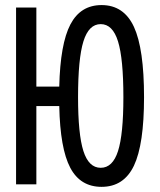

<svg xmlns="http://www.w3.org/2000/svg" viewBox="-20 -723 626 753"><path d="M378.4 9.8Q294.9 9.8 255.4 -65.4Q215.8 -140.6 212.4 -307.1H122.6V0H43V-693.4H122.6V-383.3H212.4Q216.3 -551.3 256.1 -627.2Q295.9 -703.1 378.4 -703.1Q465.8 -703.1 505.4 -617.4Q544.9 -531.7 544.9 -341.8Q544.9 -156.7 505.4 -73.5Q465.8 9.8 378.4 9.8ZM375 -64.9Q421.9 -64.9 442.9 -130.6Q463.9 -196.3 463.9 -341.8Q463.9 -492.7 442.9 -560.5Q421.9 -628.4 375 -628.4Q328.1 -628.4 307.1 -560.5Q286.1 -492.7 286.1 -341.8Q286.1 -196.3 307.1 -130.6Q328.1 -64.9 375 -64.9Z"/></svg>

Font: Cascadia Mono NF SemiLight
Style: Regular
Weight: 350
Monospace: yes
Designer: Aaron Bell
Foundry: Saja Typeworks
Version: Version 2404.023; ttfautohint (v1.8.4)